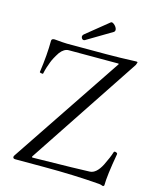

<svg xmlns="http://www.w3.org/2000/svg" viewBox="-125 -918 818 1018"><g transform="rotate(15 284.0 -408.5)"><path d="M241.2 -704.1Q231.9 -704.1 227.8 -714.4Q223.6 -724.6 233.9 -733.9L355 -832Q361.3 -837.4 373 -828.1Q384.8 -818.8 388.9 -806.9Q393.1 -794.9 384.8 -788.1L252 -709Q245.6 -704.1 241.2 -704.1ZM540 17.1Q523.4 11.2 517.1 11.2Q377 0 211.9 0H54.2Q41 0 41 -9.8Q41 -14.6 45.9 -21L453.1 -628.9L451.2 -631.8H178.2Q152.8 -631.8 130.9 -603Q107.9 -567.9 99.1 -543.9Q98.1 -540.5 94.2 -530Q90.3 -519.5 88.1 -512.9Q85.9 -506.3 83.3 -496.3Q80.6 -486.3 79.1 -478Q79.1 -473.6 66.4 -476.6Q59.6 -478.5 60.1 -481Q74.2 -579.6 74.2 -655.8Q74.2 -668 90.8 -668Q144.5 -663.1 160.2 -663.1H375Q444.3 -663.1 540 -667Q546.9 -667 546.9 -663.1Q546.9 -661.1 542 -648.9L136.2 -37.1L138.2 -32.2Q410.2 -36.6 452.1 -39.1Q487.8 -40.5 516.1 -95.2Q538.6 -140.6 547.9 -170.9Q549.8 -177.7 559.6 -174.6Q569.3 -171.4 567.9 -165Q545.9 -41 545.9 11.2Q545.9 13.2 540 17.1Z"/></g></svg>

Font: Junicode SmCond Light
Style: Regular
Weight: 300
Width: 4
Designer: Peter S. Baker
Version: Version 2.206